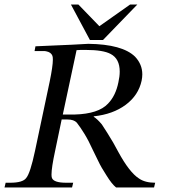

<svg xmlns="http://www.w3.org/2000/svg" viewBox="-40 -830 748 850"><path d="M536 -810H568L416 -653H358L274 -810H307L400 -714ZM474 0Q455 -15 431 -54Q408 -89 394 -119L372 -164Q352 -208 333.5 -238Q315 -268 300 -287Q287 -301 259 -301H233L204 -162Q188 -88 188 -57Q188 -47 190 -42Q198 -21 253 -21H284L279 0H-20L-15 -21H5Q61 -21 76 -42Q94 -63 115 -162L180 -469Q194 -537 194 -566Q194 -578 192 -583Q186 -599 164 -603Q161 -604 150 -604H113L117 -625L208 -629Q243 -630 277 -632L351 -636Q502 -634 558 -579Q590 -545 590 -501Q590 -488 587 -473Q573 -408 516.5 -366Q460 -324 375 -315V-313Q391 -303 411 -279Q423 -261 435.5 -241Q448 -221 461 -199L484 -157Q533 -67 575 -40Q602 -21 647 -21L642 0ZM238 -323H291Q396 -326 438 -371Q472 -406 484 -465Q490 -492 490 -513Q490 -570 450 -591Q417 -609 339 -609Q329 -609 318 -609Q309 -609 299 -608Z"/></svg>

Font: New Athena Unicode
Style: Italic
Weight: 400
Designer: J. Rusten 1997; rev. by R. Hancock 2001, 2002, rev. by D. Mastronarde 2002-2019
Foundry: Society for Classical Studies (formerly American Philological Association)
Version: Version 5.008